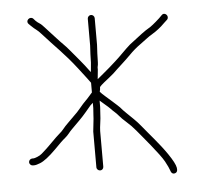

<svg xmlns="http://www.w3.org/2000/svg" viewBox="-52 -732 856 830"><g transform="rotate(-5 376.0 -317.0)"><path d="M367.8 -166V-11C367.8 -2.8 361.7 4 353.3 4C345 4 337.8 -2.8 337.8 -11V-166L343.8 -221C344.5 -227 344.8 -232.7 344.8 -238L346.8 -267V-290C343.5 -286.7 339.8 -283.3 335.8 -280C319.2 -260.9 304.9 -242.1 282.8 -220L247.3 -184.5C241 -178.2 235.7 -172.2 231.3 -166.5C221.5 -153.7 207.9 -145.1 195.8 -133L165.7 -102.8C137.3 -74.5 114.6 -56.9 97.3 -50C85.7 -45.3 76.8 -43 70.8 -43H64.8C56.9 -43 49.8 -50.1 49.8 -58C49.8 -65.9 56.9 -73 64.8 -73H70.8C73.5 -73 79 -74.7 87.3 -78C104.9 -85 110.3 -93 123.8 -104.5C136.9 -115.6 175.5 -156.5 189.3 -167.8C198.3 -175.3 204.8 -181.7 208.8 -187C221 -203.2 244.8 -224 260.8 -241C279.7 -257.2 300.6 -287.1 318 -303.3C329 -313.6 338.6 -326.8 346.8 -335V-377C342.8 -383 326.3 -404.9 297.1 -442.7C243.6 -512.2 205 -546.1 152.3 -605.5C133.2 -627.2 127.4 -626.4 109.8 -644L99.8 -654C86.2 -667.7 107.6 -688 121.8 -675L130.8 -665C136.2 -659.7 141.7 -655.3 147.3 -652C153 -648.7 161.5 -640.5 172.8 -627.5C193.7 -603.5 199.1 -599.8 217.3 -579C233.4 -560.7 249.8 -546.7 266.3 -526.5C296.2 -490 316.9 -468.3 349.8 -423C350.5 -425.7 350.8 -428.3 350.8 -431L353.8 -464L354.8 -501L356.8 -538V-654C356.8 -661.9 363.9 -669 371.8 -669C379.8 -669 386.8 -661.9 386.8 -654V-538L384.8 -501L383.8 -463C383.8 -456.3 382.8 -449 380.8 -441V-431L376.8 -391V-390C385.2 -396.3 396.8 -407 406.3 -414.5C426.1 -430.1 434.6 -439.1 458.1 -459.5C482.2 -480.6 506.5 -507.8 528.8 -527C573.7 -562.2 601.8 -582.9 613.2 -589C624.5 -595.1 641.4 -608.5 663.8 -629L676.8 -642C690.5 -655.7 710.8 -634.3 697.8 -620L684.8 -608C666.5 -589.6 648 -575 629.3 -564C607.7 -551.3 601.1 -543.9 573.5 -524.4C556 -512 539.7 -498 524.5 -482.4C501.8 -458.9 467 -429.1 446.8 -409L425.8 -391.5C416.5 -383.7 390.4 -364.9 383.8 -355C383.8 -348.7 382.8 -342 380.8 -335C390.2 -323.3 415.3 -303.5 426.3 -293C443 -277.2 459.8 -265 473.8 -247L488.8 -232C507.4 -213.4 526.5 -197.3 546.8 -172.1C579.4 -131.6 618.9 -88.8 651.8 -40.8C671.1 -12.6 681.9 8.1 684.1 21.3C686.3 34.5 682.7 42.3 673.4 44.6C664.1 46.9 657.6 41.7 654 28.9C652 22.1 646 9.2 635.8 -9.8C618 -42.8 546.6 -126.2 523.8 -153.9C511.8 -168.5 498.5 -182.2 483.8 -195C471.2 -206.1 461.7 -215.5 455.3 -223.3C442.4 -239.3 433.9 -243.5 420.4 -258.4C411.4 -268.2 385.4 -288.4 376.8 -297V-269L374.8 -238C374.8 -217 367.8 -183.3 367.8 -166Z"/></g></svg>

Font: MewTooHand
Style: Reversed
Weight: 400
Designer: Mew Too, Robert Jablonski
Version: Version 0.77